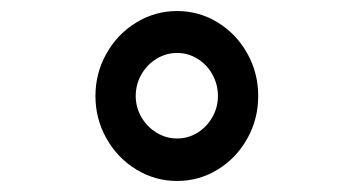

<svg xmlns="http://www.w3.org/2000/svg" viewBox="-20 -758 640 348"><path d="M153 -584Q153 -625.5 173 -661Q193 -696.5 227 -717.2Q261 -738 301 -738Q341 -738 374.8 -717.2Q408.5 -696.5 428.2 -661.2Q448 -626 448 -584Q448 -542 428.2 -506.8Q408.5 -471.5 374.8 -450.8Q341 -430 301 -430Q261 -430 227 -450.8Q193 -471.5 173 -507Q153 -542.5 153 -584ZM375 -584Q375 -605 365 -623Q355 -641 338 -651.5Q321 -662 301 -662Q281 -662 263.8 -651.5Q246.5 -641 236.2 -623Q226 -605 226 -584Q226 -563.5 236.2 -545.8Q246.5 -528 263.8 -517.5Q281 -507 301 -507Q321 -507 338 -517.5Q355 -528 365 -545.8Q375 -563.5 375 -584Z"/></svg>

Font: JuliaMono Latin
Style: Bold
Weight: 700
Monospace: yes
Designer: cormullion
Foundry: corm
Version: Version 0.038; ttfautohint (v1.8)